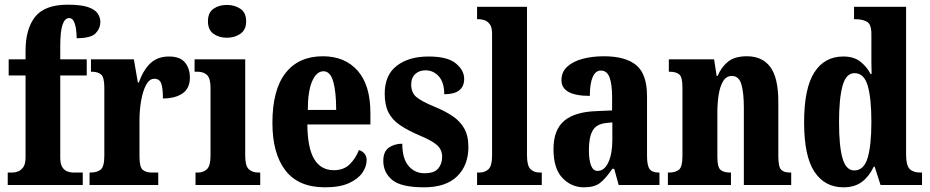

<svg xmlns="http://www.w3.org/2000/svg" viewBox="-20 -789 3966 819"><path d="M13 0V-53H34Q44 -53 56.5 -57.5Q69 -62 79 -75.5Q89 -89 89 -118V-467H17V-536H89V-572Q89 -666 130 -717.5Q171 -769 269 -769Q326 -769 356 -758.5Q386 -748 397 -731Q408 -714 408 -696Q408 -668 388 -647Q368 -626 307 -626Q307 -643 304.5 -663Q302 -683 295 -697.5Q288 -712 275 -712Q257 -712 247 -684.5Q237 -657 237 -591V-536H350V-467H237V-118Q237 -89 246 -75.5Q255 -62 268 -57.5Q281 -53 292 -53H333V0Z M362 0V-53H366Q394 -53 409.5 -65.5Q425 -78 425 -125V-415Q425 -459 411.5 -471Q398 -483 372 -483H368V-536H551L568 -437H572Q592 -492 622.5 -520Q653 -548 701 -548Q748 -548 769 -522.5Q790 -497 790 -458Q790 -412 758.5 -390.5Q727 -369 675 -369Q675 -411 668 -432Q661 -453 638 -453Q617 -453 603 -426.5Q589 -400 582 -359.5Q575 -319 575 -277V-120Q575 -76 589 -64.5Q603 -53 627 -53H655V0Z M948 -628Q914 -628 890.5 -645Q867 -662 867 -698Q867 -735 890.5 -751.5Q914 -768 948 -768Q981 -768 1005.5 -751.5Q1030 -735 1030 -698Q1030 -662 1005.5 -645Q981 -628 948 -628ZM814 0V-53H824Q848 -53 863 -67.5Q878 -82 878 -125V-415Q878 -455 863 -469Q848 -483 824 -483H810V-536H1026V-125Q1026 -82 1041 -67.5Q1056 -53 1081 -53H1090V0Z M1366 10Q1253 10 1197.5 -62Q1142 -134 1142 -265Q1142 -406 1198 -477.5Q1254 -549 1357 -549Q1451 -549 1505.5 -487.5Q1560 -426 1560 -307V-258H1291Q1292 -157 1320.5 -110Q1349 -63 1404 -63Q1446 -63 1471.5 -88Q1497 -113 1511 -149Q1525 -145 1534.5 -134Q1544 -123 1544 -106Q1544 -79 1526 -52.5Q1508 -26 1469 -8Q1430 10 1366 10ZM1414 -320Q1414 -397 1401.5 -441Q1389 -485 1360 -485Q1330 -485 1311.5 -442.5Q1293 -400 1293 -320Z M1789 10Q1691 10 1653 -21.5Q1615 -53 1615 -103Q1615 -143 1639 -159.5Q1663 -176 1696 -176Q1696 -113 1722.5 -81.5Q1749 -50 1791 -50Q1832 -50 1849 -70Q1866 -90 1866 -120Q1866 -152 1842.5 -171.5Q1819 -191 1768 -212Q1719 -233 1686 -255.5Q1653 -278 1637 -309.5Q1621 -341 1621 -389Q1621 -469 1672.5 -508.5Q1724 -548 1808 -548Q1889 -548 1924.5 -518.5Q1960 -489 1960 -453Q1960 -387 1875 -387Q1875 -437 1852 -463Q1829 -489 1795 -489Q1768 -489 1751 -473Q1734 -457 1734 -429Q1734 -395 1754.5 -376.5Q1775 -358 1833 -334Q1877 -316 1909.5 -294.5Q1942 -273 1960 -241.5Q1978 -210 1978 -162Q1978 -84 1930 -37Q1882 10 1789 10Z M2015 0V-53H2025Q2049 -53 2064 -67.5Q2079 -82 2079 -125V-646Q2079 -673 2069 -686Q2059 -699 2046 -703Q2033 -707 2025 -707H2015V-760H2228V-125Q2228 -82 2243 -67.5Q2258 -53 2282 -53H2291V0Z M2471 10Q2417 10 2379 -30Q2341 -70 2341 -153Q2341 -235 2386.5 -273.5Q2432 -312 2524 -315L2591 -318V-374Q2591 -430 2580 -459Q2569 -488 2543 -488Q2520 -488 2508 -460Q2496 -432 2496 -380Q2375 -380 2375 -447Q2375 -482 2399.5 -504.5Q2424 -527 2465 -538Q2506 -549 2556 -549Q2648 -549 2694 -511Q2740 -473 2740 -378V-124Q2740 -83 2751 -68Q2762 -53 2790 -53H2793V0H2619L2600 -69H2592Q2564 -28 2540 -9Q2516 10 2471 10ZM2529 -60Q2558 -60 2575 -96.5Q2592 -133 2592 -191V-267L2563 -264Q2523 -259 2507.5 -231Q2492 -203 2492 -149Q2492 -107 2501 -83.5Q2510 -60 2529 -60Z M2829 0V-53H2833Q2861 -53 2876 -65Q2891 -77 2891 -122V-418Q2891 -460 2877.5 -471.5Q2864 -483 2837 -483H2833V-536H3026L3037 -465H3041Q3057 -503 3085.5 -526Q3114 -549 3166 -549Q3232 -549 3266 -503Q3300 -457 3300 -355V-124Q3300 -77 3312 -65Q3324 -53 3351 -53H3355V0H3153V-329Q3153 -393 3142.5 -429Q3132 -465 3102 -465Q3078 -465 3064.5 -442.5Q3051 -420 3045.5 -384.5Q3040 -349 3040 -309V-119Q3040 -76 3053.5 -64.5Q3067 -53 3094 -53H3098V0Z M3578 10Q3498 10 3454 -56.5Q3410 -123 3410 -267Q3410 -412 3453.5 -480Q3497 -548 3577 -548Q3622 -548 3649.5 -526.5Q3677 -505 3694 -473H3698Q3697 -495 3697 -524.5Q3697 -554 3697 -583V-644Q3697 -686 3677.5 -696.5Q3658 -707 3631 -707H3623V-760H3845V-130Q3845 -84 3860 -68.5Q3875 -53 3905 -53H3913V0H3736L3711 -78H3707Q3688 -37 3657 -13.5Q3626 10 3578 10ZM3624 -62Q3665 -62 3681 -115.5Q3697 -169 3697 -269Q3697 -369 3681.5 -423Q3666 -477 3625 -477Q3589 -477 3574 -423Q3559 -369 3559 -268Q3559 -165 3574 -113.5Q3589 -62 3624 -62Z"/></svg>

Font: Noto Serif Ethiopic ExtraCondensed ExtraBold
Style: Regular
Weight: 800
Width: 2
Designer: Monotype Design Team
Foundry: Monotype Imaging Inc.
Version: Version 2.102; ttfautohint (v1.8.4.7-5d5b)